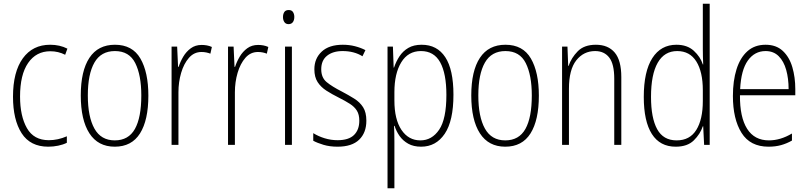

<svg xmlns="http://www.w3.org/2000/svg" viewBox="-20 -780 4352 1034"><path d="M240 10Q143 10 96.5 -62.5Q50 -135 50 -259Q50 -393 103 -466Q156 -539 250 -539Q302 -539 343 -518L331 -485Q294 -504 251 -504Q175 -504 131.5 -441Q88 -378 88 -260Q88 -155 125 -90Q162 -25 243 -25Q292 -25 340 -46V-11Q320 -1 293.5 4.5Q267 10 240 10Z M779 -265Q779 -133 734 -61.5Q689 10 598 10Q508 10 461.5 -62Q415 -134 415 -266Q415 -398 461.5 -468.5Q508 -539 599 -539Q693 -539 736 -465Q779 -391 779 -265ZM453 -266Q453 -151 488.5 -87.5Q524 -24 598 -24Q672 -24 706.5 -85.5Q741 -147 741 -266Q741 -375 708.5 -440Q676 -505 599 -505Q524 -505 488.5 -443Q453 -381 453 -266Z M1066 -538Q1080 -538 1094 -535.5Q1108 -533 1121 -527L1113 -491Q1103 -495 1091 -497.5Q1079 -500 1065 -500Q1025 -500 997.5 -468.5Q970 -437 955.5 -387.5Q941 -338 941 -283V0H904V-529H934L939 -420H942Q951 -448 967 -475Q983 -502 1007.5 -520Q1032 -538 1066 -538Z M1370 -538Q1384 -538 1398 -535.5Q1412 -533 1425 -527L1417 -491Q1407 -495 1395 -497.5Q1383 -500 1369 -500Q1329 -500 1301.5 -468.5Q1274 -437 1259.5 -387.5Q1245 -338 1245 -283V0H1208V-529H1238L1243 -420H1246Q1255 -448 1271 -475Q1287 -502 1311.5 -520Q1336 -538 1370 -538Z M1535 -726Q1551 -726 1558 -715Q1565 -704 1565 -689Q1565 -671 1557 -660.5Q1549 -650 1534 -650Q1519 -650 1511.5 -661Q1504 -672 1504 -688Q1504 -704 1511 -715Q1518 -726 1535 -726ZM1552 -529V0H1515V-529Z M1953 -130Q1953 -65 1914 -27.5Q1875 10 1798 10Q1756 10 1722.5 0Q1689 -10 1667 -22V-63Q1694 -46 1728 -35.5Q1762 -25 1798 -25Q1858 -25 1886.5 -53Q1915 -81 1915 -130Q1915 -163 1902 -184Q1889 -205 1864 -221Q1839 -237 1805 -254Q1767 -273 1737.5 -292Q1708 -311 1690.5 -338Q1673 -365 1673 -407Q1673 -465 1712.5 -502Q1752 -539 1826 -539Q1861 -539 1892 -531Q1923 -523 1948 -510L1932 -477Q1887 -505 1825 -505Q1773 -505 1741.5 -480Q1710 -455 1710 -407Q1710 -362 1739 -338Q1768 -314 1821 -287Q1857 -268 1887.5 -249Q1918 -230 1935.5 -202.5Q1953 -175 1953 -130Z M2251 -539Q2334 -539 2378 -472Q2422 -405 2422 -270Q2422 -129 2375 -59.5Q2328 10 2248 10Q2207 10 2178.5 -6Q2150 -22 2132 -47.5Q2114 -73 2105 -102H2102Q2103 -85 2103.5 -62.5Q2104 -40 2104 -16V234H2067V-529H2096L2100 -416H2102Q2113 -449 2131.5 -477Q2150 -505 2179 -522Q2208 -539 2251 -539ZM2247 -505Q2178 -505 2141 -444.5Q2104 -384 2104 -284V-239Q2104 -137 2142 -80.5Q2180 -24 2244 -24Q2306 -24 2345 -81.5Q2384 -139 2384 -269Q2384 -384 2350.5 -444.5Q2317 -505 2247 -505Z M2882 -265Q2882 -133 2837 -61.5Q2792 10 2701 10Q2611 10 2564.5 -62Q2518 -134 2518 -266Q2518 -398 2564.5 -468.5Q2611 -539 2702 -539Q2796 -539 2839 -465Q2882 -391 2882 -265ZM2556 -266Q2556 -151 2591.5 -87.5Q2627 -24 2701 -24Q2775 -24 2809.5 -85.5Q2844 -147 2844 -266Q2844 -375 2811.5 -440Q2779 -505 2702 -505Q2627 -505 2591.5 -443Q2556 -381 2556 -266Z M3189 -539Q3255 -539 3290.5 -497Q3326 -455 3326 -365V0H3288V-356Q3288 -435 3261 -470Q3234 -505 3185 -505Q3123 -505 3083.5 -455Q3044 -405 3044 -302V0H3007V-529H3036L3040 -425H3042Q3057 -469 3091.5 -504Q3126 -539 3189 -539Z M3619 10Q3534 10 3490.5 -58.5Q3447 -127 3447 -258Q3447 -395 3493 -467Q3539 -539 3623 -539Q3681 -539 3716.5 -506.5Q3752 -474 3765 -433H3767Q3766 -456 3765.5 -476.5Q3765 -497 3765 -517V-760H3802V0H3772L3767 -100H3765Q3751 -58 3716.5 -24Q3682 10 3619 10ZM3624 -24Q3695 -24 3730 -80.5Q3765 -137 3765 -236V-294Q3765 -393 3730 -449Q3695 -505 3627 -505Q3558 -505 3522 -442Q3486 -379 3486 -258Q3486 -145 3519 -84.5Q3552 -24 3624 -24Z M4103 -539Q4160 -539 4195.5 -506Q4231 -473 4247 -418.5Q4263 -364 4263 -300V-267H3965Q3964 -149 4003.5 -86.5Q4043 -24 4121 -24Q4183 -24 4245 -61V-23Q4217 -7 4186.5 1.5Q4156 10 4119 10Q4020 10 3973.5 -64.5Q3927 -139 3927 -263Q3927 -345 3946.5 -407Q3966 -469 4005 -504Q4044 -539 4103 -539ZM4103 -505Q4044 -505 4007.5 -454Q3971 -403 3966 -300H4227Q4227 -357 4214 -403.5Q4201 -450 4173.5 -477.5Q4146 -505 4103 -505Z"/></svg>

Font: Noto Sans Lao Condensed ExtraLight
Style: Regular
Weight: 200
Width: 3
Designer: Monotype Design Team
Foundry: Monotype Imaging Inc.
Version: Version 2.003; ttfautohint (v1.8.4.7-5d5b)